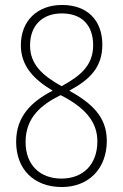

<svg xmlns="http://www.w3.org/2000/svg" viewBox="-20 -743 495 773"><path d="M230 -723C130 -723 64 -659 64 -561C64 -476 118 -422 192 -378C107 -334 45 -275 45 -172C45 -63 115 10 229 10C338 10 410 -65 410 -176C410 -274 348 -328 259 -378C339 -421 392 -470 392 -563C392 -661 332 -723 230 -723ZM229 -689C309 -689 355 -642 355 -561C355 -479 303 -437 228 -396C149 -440 101 -485 101 -560C101 -641 151 -689 229 -689ZM83 -171C83 -268 143 -320 224 -360L243 -350C333 -300 372 -244 372 -174C372 -82 316 -24 227 -24C142 -24 83 -78 83 -171Z"/></svg>

Font: Noto Sans Sinhala UI Condensed ExtraLight
Style: Regular
Weight: 200
Width: 3
Designer: Jelle Bosma - Monotype Design Team
Foundry: Monotype Imaging Inc.
Version: Version 2.006